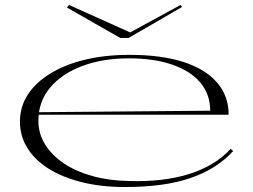

<svg xmlns="http://www.w3.org/2000/svg" viewBox="-20 -735 1016 770"><path d="M500 -515Q627 -515 715.5 -486.5Q804 -458 850.5 -404Q897 -350 897 -275H134V-285L823 -291Q823 -356 784 -403Q745 -450 671.5 -475.5Q598 -501 497 -501Q391 -501 309 -470Q227 -439 180.5 -383Q134 -327 134 -251Q134 -199 161 -155.5Q188 -112 236.5 -79.5Q285 -47 352.5 -28.5Q420 -10 500 -9Q567 -7 627 -14Q687 -21 738 -37Q789 -53 831 -78Q873 -103 905 -138L915 -129Q883 -94 841 -67Q799 -40 745.5 -21.5Q692 -3 626.5 6Q561 15 481 15Q385 15 307.5 -4.5Q230 -24 175 -58.5Q120 -93 90 -141Q60 -189 60 -247Q60 -307 91.5 -355.5Q123 -404 181.5 -440Q240 -476 320.5 -495.5Q401 -515 500 -515ZM704 -715 710 -707 496 -583H462L248 -705L257 -715L502 -605Z"/></svg>

Font: Kalnia Expanded ExtraLight
Style: Regular
Weight: 250
Width: 7
Designer: Frida Medrano
Foundry: Frida Medrano
Version: Version 1.105